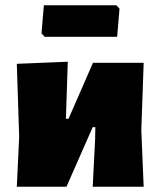

<svg xmlns="http://www.w3.org/2000/svg" viewBox="-20 -711 612 731"><path d="M53 -190 44 0H233L333 -227H343L342 -177L333 0H527L518 -215L527 -472H334L241 -259H231L238 -476L44 -468ZM150 -571H426L435 -678L423 -691H147L138 -584Z"/></svg>

Font: Luna Sans Black
Style: Regular
Weight: 900
Designer: Juan Pablo del Peral
Foundry: Huerta Tipografica
Version: Version 2.001; ttfautohint (v1.5)